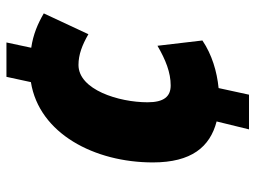

<svg xmlns="http://www.w3.org/2000/svg" viewBox="-116 -648 774 581"><g transform="rotate(-90 270.5 -357.0)"><path d="M194 -88 170 10H275L295 -82C345 -87 396 -102 439 -131L423 -267C380 -242 342 -227 303 -227C269 -227 252 -248 252 -297C252 -384 290 -506 365 -506C396 -506 425 -495 458 -476L521 -611C490 -629 458 -643 417 -649L433 -724H329L313 -650C157 -625 70 -457 70 -281C70 -164 117 -108 194 -88Z"/></g></svg>

Font: Noto Sans SemiCondensed Black
Style: Italic
Weight: 900
Width: 4
Italic angle: -12°
Designer: Monotype Design Team
Foundry: Monotype Imaging Inc.
Version: Version 2.013